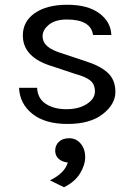

<svg xmlns="http://www.w3.org/2000/svg" viewBox="-20 -510 566 807"><path d="M190 248Q252 218 265 173Q242 171 227 158Q212 145 212 123Q212 101 227.5 86Q243 71 271.5 71Q300 71 319 93.5Q338 116 338 150Q338 184 316 219.5Q294 255 249 277ZM60 -141H136Q138 -96 172.5 -73.5Q207 -51 259 -51Q311 -51 345 -73Q379 -95 379 -125.5Q379 -156 359 -172Q339 -188 294 -200L201 -231Q76 -268 76 -361Q76 -420 126.5 -455Q177 -490 263 -490Q349 -490 397.5 -454Q446 -418 448 -363H371Q362 -428 261 -428Q212 -428 185.5 -406Q159 -384 159 -358.5Q159 -333 179 -315.5Q199 -298 243 -285L339 -253Q400 -234 432.5 -204.5Q465 -175 465 -123.5Q465 -72 412 -30.5Q359 11 264 11Q169 11 116 -31.5Q63 -74 60 -141Z"/></svg>

Font: Karmilla
Style: Regular
Weight: 400
Designer: Jonathan Pinhorn
Version: Version 1.000